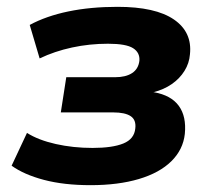

<svg xmlns="http://www.w3.org/2000/svg" viewBox="-20 -531 629 562"><path d="M245 11Q167 11 108.5 -4.5Q50 -20 14 -46L59 -142Q92 -121 143 -109.5Q194 -98 251 -98Q309 -98 341 -111Q373 -124 376 -155Q379 -180 362.5 -191Q346 -202 311 -202H158L174 -305H317Q348 -305 366.5 -317Q385 -329 388 -353Q390 -377 369.5 -390Q349 -403 296 -403Q242 -403 191 -392Q140 -381 96 -360L67 -458Q115 -484 180 -497.5Q245 -511 324 -511Q435 -511 489 -474Q543 -437 536 -372Q534 -346 520 -323.5Q506 -301 483 -285Q460 -269 429 -261H431Q481 -252 503.5 -221Q526 -190 521 -139Q516 -93 481.5 -59Q447 -25 386.5 -7Q326 11 245 11Z"/></svg>

Font: Nunito Sans 8pt ExtraBold
Style: Italic
Weight: 800
Italic angle: -9°
Version: Version 3.101;gftools[0.9.27]